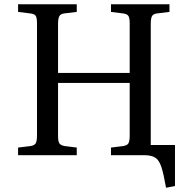

<svg xmlns="http://www.w3.org/2000/svg" viewBox="-20 -730 885 903"><path d="M761 153Q750 90 739.5 57Q729 24 711 12Q693 0 660 0H502V-36L559 -43Q578 -46 584 -56Q590 -66 590 -94V-340H253V-90Q253 -65 259.5 -55.5Q266 -46 285 -43L341 -36V0H65V-36L123 -43Q142 -46 148 -56Q154 -66 154 -94V-620Q154 -646 148 -655.5Q142 -665 121 -667L65 -674V-710H341V-674L283 -667Q265 -665 259 -654Q253 -643 253 -616V-387H590V-620Q590 -646 583.5 -655.5Q577 -665 557 -667L502 -674V-710H777V-674L720 -667Q701 -665 695 -654.5Q689 -644 689 -616V-48H803V145Z"/></svg>

Font: Literata 36pt
Style: Regular
Weight: 400
Designer: Latin by Veronika Burian and Jose Scaglione. Greek by Irene Vlachou. Cyrillic by Vera Evstafieva.
Foundry: TypeTogether
Version: Version 3.002